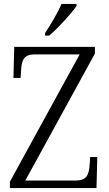

<svg xmlns="http://www.w3.org/2000/svg" viewBox="-20 -951 550 971"><path d="M208 -784V-771H229C275 -810 344 -886 367 -921V-931H291C272 -886 237 -828 208 -784ZM30 0H468L472 -157H436L433 -114C429 -65 417 -38 362 -38H108L460 -680V-714H52L48 -557H84L87 -600C90 -648 102 -676 156 -676H383L30 -32Z"/></svg>

Font: Noto Serif Georgian SemiCondensed Light
Style: Regular
Weight: 300
Width: 4
Designer: Monotype Design Team, Akaki Razmadze
Foundry: Google LLC
Version: Version 2.003